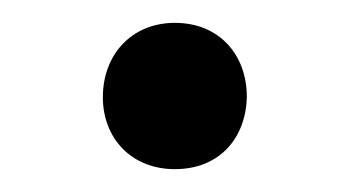

<svg xmlns="http://www.w3.org/2000/svg" viewBox="-20 -336 305 168"><path d="M70 -251C70 -215 95 -188 133 -188C172 -188 195 -215 196 -251C196 -288 172 -316 133 -316C95 -316 70 -288 70 -251Z"/></svg>

Font: Lingua Franca
Style: Regular
Weight: 400
Version: Version 1.19